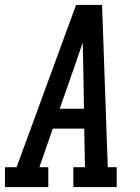

<svg xmlns="http://www.w3.org/2000/svg" viewBox="-44 -755 564 775"><path d="M-24 0V-80H23L263 -735H368L391 -80H427V0H252V-80H299L296 -236H169L115 -80H151V0ZM295 -316 292 -490Q291 -513 291 -536.5Q291 -560 290 -583Q282 -560 274 -536.5Q266 -513 258 -490L197 -316Z"/></svg>

Font: Iosevka Slab Medium Oblique
Style: Regular
Weight: 500
Italic angle: -9°
Monospace: yes
Designer: Belleve Invis
Foundry: Belleve Invis
Version: Version 11.1.1; ttfautohint (v1.8.3)